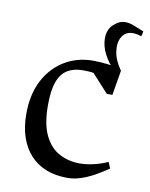

<svg xmlns="http://www.w3.org/2000/svg" viewBox="-76 -691 593 758"><g transform="rotate(10 220.5 -311.5)"><path d="M380 -443.6 356.5 -435.6Q330.7 -460.9 313.7 -492.8Q296.7 -524.8 296.7 -557.6Q296.7 -592.1 318.9 -612.8Q341.1 -633.6 365.1 -633.6Q382.7 -633.6 399.1 -626.8Q415.5 -620 441.5 -609.9L436.7 -589.5Q427.3 -592.8 418.7 -594.4Q410.1 -596 402.5 -596Q373.5 -596 359.3 -573Q345.1 -550.1 349.8 -514.9Q354.5 -479.8 380 -443.6ZM246.6 11.7Q198.6 11.7 161 -3Q123.5 -17.6 97.2 -46.2Q70.9 -74.8 56.9 -115.6Q42.9 -156.5 42.9 -208.9Q42.9 -288.3 72.5 -344.5Q102.1 -400.6 152.8 -431.2Q203.6 -461.7 266.6 -461.7Q294.7 -461.7 327.1 -457.8Q359.5 -453.9 381.6 -442.9L364.6 -342H342.2L276.2 -414.3Q269.9 -416.1 254.8 -416.8Q239.6 -417.4 232.7 -417.4Q197.3 -417.4 172 -402.2Q146.7 -386.9 133.9 -352.3Q121.1 -317.7 121.1 -258Q121.1 -181.9 143.2 -136.9Q165.3 -91.8 202.6 -72.4Q239.9 -52.9 284.1 -52.9Q309.5 -52.9 338.4 -59.5Q367.2 -66 396.2 -78.7L406.2 -53.7Q381.8 -37.3 360.3 -24.9Q338.8 -12.6 319.7 -4.6Q300.6 3.4 282.4 7.6Q264.3 11.7 246.6 11.7Z"/></g></svg>

Font: Ancizar Serif Light
Style: Regular
Weight: 300
Designer: Cesar Puertas, Viviana Monsalve, Julian Moncada, Julian Prieto, Jose Castro, Felipe Aragon, Mariel Hernandez, Sara Alarc
Version: Version 8.100